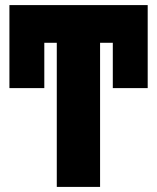

<svg xmlns="http://www.w3.org/2000/svg" viewBox="-20 -734 617 754"><path d="M560 -388H423V-566H373V0H203V-566H154V-388H17V-714H560Z"/></svg>

Font: Noto Sans UI CondBlack
Style: Regular
Weight: 900
Width: 3
Designer: Monotype Design Team
Foundry: Monotype Imaging Inc.
Version: Version 1.001